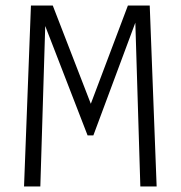

<svg xmlns="http://www.w3.org/2000/svg" viewBox="-20 -675 654 695"><path d="M522 -655 547 0H488L468 -655ZM146 -655 126 0H67L92 -655ZM493 -655 318 -185H297L115 -655H171L329 -247H289L443 -655Z"/></svg>

Font: Intel One Mono Light
Style: Regular
Weight: 300
Monospace: yes
Designer: Fred Shallcrass
Foundry: Frere-Jones Type LLC
Version: Version 1.004